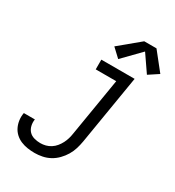

<svg xmlns="http://www.w3.org/2000/svg" viewBox="-228 -1109 1137 1249"><g transform="rotate(30 340.0 -485.0)"><path d="M228 8Q201 8 174.5 4Q148 0 124 -10Q100 -20 81 -37.5Q62 -55 51 -78Q40 -101 36.5 -127.5Q33 -154 38 -181Q38 -181 38 -181.5Q38 -182 38 -182H121Q121 -182 121 -182Q121 -182 121 -182Q117 -158 122.5 -134.5Q128 -111 143 -95Q158 -79 181 -72.5Q204 -66 228 -66Q248 -66 267.5 -71Q287 -76 305 -87.5Q323 -99 336.5 -115.5Q350 -132 359.5 -150.5Q369 -169 374.5 -188Q380 -207 383 -227L455 -662H301V-735H551L465 -215Q460 -186 451.5 -158Q443 -130 427.5 -104Q412 -78 390 -55.5Q368 -33 341.5 -18.5Q315 -4 285.5 2Q256 8 228 8ZM394 -793 331 -852 483 -978H575L680 -846L607 -798L521 -923Z"/></g></svg>

Font: Iosevka Curly Extended Oblique
Style: Regular
Weight: 400
Width: 7
Italic angle: -9°
Monospace: yes
Designer: Belleve Invis
Foundry: Belleve Invis
Version: Version 11.1.0; ttfautohint (v1.8.3)